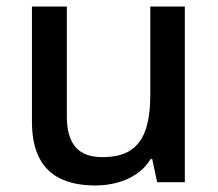

<svg xmlns="http://www.w3.org/2000/svg" viewBox="-20 -559 670 589"><path d="M547 -539V0H462L447 -71H442Q425 -43 398 -25Q371 -7 339 1.5Q307 10 273 10Q210 10 166.5 -10.5Q123 -31 100.5 -74.5Q78 -118 78 -186V-539H185V-202Q185 -139 211.5 -108Q238 -77 294 -77Q350 -77 382 -99Q414 -121 427.5 -163.5Q441 -206 441 -266V-539Z"/></svg>

Font: Noto Sans Thai Medium
Style: Regular
Weight: 500
Designer: Monotype Design Team
Foundry: Monotype Imaging Inc.
Version: Version 2.001